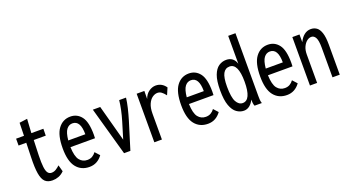

<svg xmlns="http://www.w3.org/2000/svg" viewBox="-51 -1184 3102 1713"><g transform="rotate(-20 1500.0 -328.0)"><path d="M227 10Q182 10 157 -14Q132 -38 122.5 -94.5Q113 -151 116 -247L120 -386H47V-451H122L125 -574L200 -584L192 -451H306L305 -386H191L186 -243Q184 -172 189 -131.5Q194 -91 207 -74Q220 -57 241 -57Q265 -57 284.5 -69.5Q304 -82 321 -98L338 -36Q313 -11 285 -0.5Q257 10 227 10Z M578 10Q499 10 453.5 -47.5Q408 -105 408 -227Q408 -353 452 -412Q496 -471 568 -471Q632 -471 671.5 -420Q711 -369 711 -248Q711 -230 710 -214H477Q480 -125 508 -90Q536 -55 581 -55Q608 -55 628 -66.5Q648 -78 663 -99L702 -56Q679 -24 648 -7Q617 10 578 10ZM479 -277H641Q641 -408 565 -408Q531 -408 508.5 -378.5Q486 -349 479 -277Z M908 0 779 -460H849L942 -116L989 -271Q1005 -324 1015 -372Q1025 -420 1029 -460H1094Q1089 -417 1077 -366.5Q1065 -316 1048 -259L968 0Z M1195 1V-460H1268L1267 -384Q1282 -427 1313.5 -449Q1345 -471 1378 -471Q1437 -471 1473 -419L1445 -354Q1425 -380 1408 -392Q1391 -404 1371 -404Q1347 -404 1323 -387.5Q1299 -371 1283 -335.5Q1267 -300 1267 -243V1Z M1703 10Q1624 10 1578.5 -47.5Q1533 -105 1533 -227Q1533 -353 1577 -412Q1621 -471 1693 -471Q1757 -471 1796.5 -420Q1836 -369 1836 -248Q1836 -230 1835 -214H1602Q1605 -125 1633 -90Q1661 -55 1706 -55Q1733 -55 1753 -66.5Q1773 -78 1788 -99L1827 -56Q1804 -24 1773 -7Q1742 10 1703 10ZM1604 -277H1766Q1766 -408 1690 -408Q1656 -408 1633.5 -378.5Q1611 -349 1604 -277Z M2044 10Q2008 10 1976 -12.5Q1944 -35 1924.5 -88Q1905 -141 1905 -233Q1905 -324 1924.5 -375.5Q1944 -427 1976.5 -449Q2009 -471 2047 -471Q2117 -471 2139 -401V-666H2208V-70Q2208 -52 2209 -35Q2210 -18 2216 0H2147Q2141 -15 2139.5 -29Q2138 -43 2138 -61Q2123 -29 2099 -9.5Q2075 10 2044 10ZM2057 -58Q2137 -58 2137 -232Q2137 -405 2056 -405Q2015 -405 1994.5 -367.5Q1974 -330 1974 -243Q1974 -141 1997 -99.5Q2020 -58 2057 -58Z M2453 10Q2374 10 2328.5 -47.5Q2283 -105 2283 -227Q2283 -353 2327 -412Q2371 -471 2443 -471Q2507 -471 2546.5 -420Q2586 -369 2586 -248Q2586 -230 2585 -214H2352Q2355 -125 2383 -90Q2411 -55 2456 -55Q2483 -55 2503 -66.5Q2523 -78 2538 -99L2577 -56Q2554 -24 2523 -7Q2492 10 2453 10ZM2354 -277H2516Q2516 -408 2440 -408Q2406 -408 2383.5 -378.5Q2361 -349 2354 -277Z M2673 0V-460H2741V-387Q2760 -427 2788 -449Q2816 -471 2851 -471Q2882 -471 2905.5 -454.5Q2929 -438 2942.5 -397.5Q2956 -357 2956 -285V0H2887V-283Q2887 -350 2872 -377Q2857 -404 2832 -404Q2810 -404 2789.5 -388Q2769 -372 2755 -342Q2741 -312 2741 -270V0Z"/></g></svg>

Font: Inconsolata Condensed Medium
Style: Regular
Weight: 500
Width: 3
Monospace: yes
Designer: Raph Levien, Cyreal, Brenton Simpson
Foundry: Raph Levien, Cyreal, Google
Version: Version 3.100; ttfautohint (v1.8.4.7-5d5b)